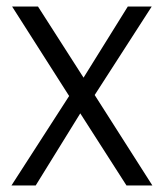

<svg xmlns="http://www.w3.org/2000/svg" viewBox="-20 -566 500 586"><path d="M445 0C445 0 269 -276 269 -276C269 -276 443 -546 443 -546C443 -546 370 -546 370 -546C370 -546 235 -329 235 -329C235 -329 96 -546 96 -546C96 -546 17 -546 17 -546C17 -546 191 -273 191 -273C191 -273 15 0 15 0C15 0 89 0 89 0C89 0 225 -220 225 -220C225 -220 366 0 366 0C366 0 445 0 445 0Z"/></svg>

Font: wox.body
Style: Regular
Weight: 500
Designer: Ninad Kale (Devanagari), Jonny Pinhorn (Latin)
Foundry: Indian Type Foundry
Version: ""